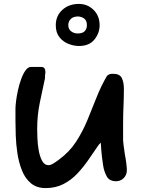

<svg xmlns="http://www.w3.org/2000/svg" viewBox="-20 -1011 728 981"><path d="M213 -50Q167 -50 137.5 -75Q108 -100 92 -140.5Q76 -181 69 -227.5Q62 -274 60.5 -317.5Q59 -361 59 -392V-456Q59 -469 62 -494Q65 -519 71.5 -549Q78 -579 88 -606.5Q98 -634 110.5 -651.5Q123 -669 139 -669H189Q203 -669 207.5 -661.5Q212 -654 212 -643Q212 -639 211.5 -635Q211 -631 210 -627V-612Q196 -548 183 -484.5Q170 -421 170 -353Q170 -338 171 -307.5Q172 -277 177.5 -244.5Q183 -212 195 -189.5Q207 -167 228 -167Q239 -167 255.5 -177.5Q272 -188 282 -196Q335 -235 368.5 -286.5Q402 -338 426 -396Q450 -454 473 -512.5Q496 -571 527 -624Q535 -630 540.5 -632Q546 -634 558 -634Q592 -634 602.5 -612Q613 -590 613 -559Q613 -514 611 -470Q609 -426 609 -382V-293Q609 -289 611.5 -268.5Q614 -248 618 -222Q623 -196 625.5 -175.5Q628 -155 628 -150V-140Q628 -117 612 -101Q596 -85 573 -85Q539 -85 525.5 -109.5Q512 -134 507 -165Q505 -176 501 -209Q497 -242 495 -282L485 -272Q460 -236 433.5 -197Q407 -158 375.5 -124.5Q344 -91 304 -70.5Q264 -50 213 -50ZM383 -776Q358 -776 330.5 -786.5Q303 -797 284 -820.5Q265 -844 265 -882Q265 -930 298.5 -960.5Q332 -991 383 -991Q427 -991 458 -960.5Q489 -930 489 -882Q489 -842 462.5 -809Q436 -776 383 -776ZM377 -840Q402 -840 413 -852Q424 -864 424 -882Q424 -904 412 -914.5Q400 -925 380 -927Q355 -927 342 -914.5Q329 -902 329 -882Q329 -862 343.5 -851Q358 -840 377 -840Z"/></svg>

Font: Fuzzy Bubbles
Style: Bold
Weight: 700
Designer: Robert E. Leuschke
Foundry: Robert E. Leuschke
Version: Version 1.010; ttfautohint (v1.8.3)